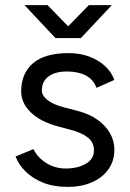

<svg xmlns="http://www.w3.org/2000/svg" viewBox="-20 -720 510 752"><path d="M245 12Q190 12 149 -4.5Q108 -21 80.5 -48Q53 -75 41 -107L111 -136Q128 -102 162 -81Q196 -60 237 -60Q284 -60 316 -78.5Q348 -97 348 -131Q348 -162 324.5 -181Q301 -200 255 -212L207 -225Q139 -243 101 -279.5Q63 -316 63 -362Q63 -433 109.5 -472.5Q156 -512 248 -512Q292 -512 328 -499Q364 -486 390 -462.5Q416 -439 428 -407L358 -376Q345 -410 315 -425Q285 -440 242 -440Q196 -440 170 -420.5Q144 -401 144 -366Q144 -346 165.5 -328.5Q187 -311 229 -300L279 -287Q328 -275 361 -251.5Q394 -228 411 -198Q428 -168 428 -134Q428 -89 404 -56Q380 -23 339 -5.5Q298 12 245 12ZM203 -571V-572L328 -700H418L297 -571ZM197 -571 76 -700H166L291 -572V-571Z"/></svg>

Font: Figtree
Style: Regular
Weight: 400
Designer: Erik Kennedy
Foundry: Erik Kennedy
Version: Version 2.002